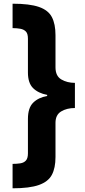

<svg xmlns="http://www.w3.org/2000/svg" viewBox="-20 -852 462 1038"><path d="M385 -268Q341 -268 310.5 -249.5Q280 -231 280 -188V-3Q280 56 260.5 93Q241 130 190.5 148Q140 166 48 166V34Q71 34 90 31Q109 28 120 16Q131 4 131 -23V-209Q131 -269 159.5 -297Q188 -325 235 -333V-339Q187 -348 159 -375.5Q131 -403 131 -460V-643Q131 -670 120 -681.5Q109 -693 90 -696.5Q71 -700 48 -700V-832Q140 -832 190.5 -814.5Q241 -797 260.5 -759.5Q280 -722 280 -662V-488Q280 -441 311.5 -422.5Q343 -404 385 -404Z"/></svg>

Font: Noto Sans Oriya Cond Blk
Style: Regular
Weight: 900
Width: 3
Designer: Amélie Bonet and Sol Matas
Foundry: Google LLC
Version: Version 2.006; ttfautohint (v1.8.4.7-5d5b)